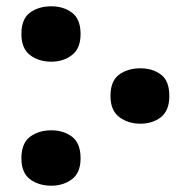

<svg xmlns="http://www.w3.org/2000/svg" viewBox="-20 -578 605 610"><path d="M143 -382Q103 -382 75.5 -403Q48 -424 48 -470Q48 -518 75.5 -538Q103 -558 143 -558Q182 -558 209 -537.5Q236 -517 236 -470Q236 -424 208.5 -403Q181 -382 143 -382ZM426 -185Q387 -185 359 -206Q331 -227 331 -273Q331 -321 358.5 -341Q386 -361 426 -361Q465 -361 491.5 -341Q518 -321 518 -273Q518 -227 491.5 -206Q465 -185 426 -185ZM143 12Q103 12 75.5 -8.5Q48 -29 48 -75Q48 -123 75.5 -143.5Q103 -164 143 -164Q182 -164 209 -143.5Q236 -123 236 -75Q236 -29 208.5 -8.5Q181 12 143 12Z"/></svg>

Font: Noto Sans Georgian ExtraBold
Style: Regular
Weight: 800
Designer: Monotype Design Team, Akaki Razmadze
Foundry: Google LLC
Version: Version 2.005; ttfautohint (v1.8.4.7-5d5b)